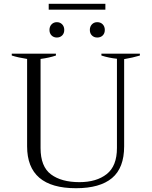

<svg xmlns="http://www.w3.org/2000/svg" viewBox="-20 -983 800 1013"><path d="M237 -963H536V-932H237ZM241 -825Q241 -843 252 -854.5Q263 -866 280 -866Q297 -866 308 -854.5Q319 -843 319 -825Q319 -807 308 -796Q297 -785 280 -785Q263 -785 252 -796Q241 -807 241 -825ZM454 -825Q454 -843 465 -854.5Q476 -866 493 -866Q511 -866 522 -854.5Q533 -843 533 -825Q533 -807 522 -796Q511 -785 493 -785Q476 -785 465 -796Q454 -807 454 -825ZM123 -211V-672Q77 -679 42 -690V-700H275V-690Q240 -678 194 -672V-202Q194 -104 249 -63Q304 -22 399 -22Q489 -22 543 -64.5Q597 -107 597 -202V-673Q556 -677 515 -690V-700H718V-690Q682 -679 635 -671V-211Q635 -97 571 -43.5Q507 10 381 10Q123 10 123 -211Z"/></svg>

Font: Trirong Light
Style: Regular
Weight: 300
Designer: Katatrad Team
Foundry: CadsonDemak
Version: Version 1.001